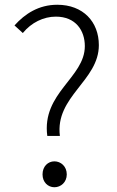

<svg xmlns="http://www.w3.org/2000/svg" viewBox="-20 -775 491 808"><path d="M179 -203H232C211 -369 396 -435 396 -585C396 -683 330 -755 221 -755C143 -755 85 -717 41 -668L76 -636C112 -680 163 -705 215 -705C299 -705 337 -646 337 -581C337 -448 155 -384 179 -203ZM209 13C236 13 261 -8 261 -41C261 -75 236 -96 209 -96C182 -96 159 -75 159 -41C159 -8 182 13 209 13Z"/></svg>

Font: Noto Sans T Chinese Light
Style: Regular
Weight: 300
Designer: Ryoko NISHIZUKA (kana & ideographs); Paul D. Hunt (Latin, Greek & Cyrillic); Wenlong ZHANG (bopomofo); Sandoll Communica
Foundry: Adobe Systems Incorporated
Version: Version 1.000;PS 1;hotconv 1.0.78;makeotf.lib2.5.61930